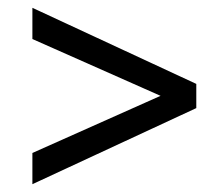

<svg xmlns="http://www.w3.org/2000/svg" viewBox="-20 -476 573 492"><path d="M483 -261V-199L63 -4V-84L433 -249V-212L63 -376V-456Z"/></svg>

Font: Ysabeau SemiBold
Style: Regular
Weight: 600
Designer: Christian Thalmann (Catharsis Fonts)
Version: Version 2.000;gftools[0.9.27.dev2+g8671c4b]